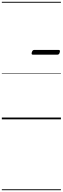

<svg xmlns="http://www.w3.org/2000/svg" viewBox="-20 -1303 685 2096"><path d="M341 -706Q328 -706 326 -712.5Q324 -719 327 -731Q331 -744 337 -751Q343 -758 355 -758H619Q631 -758 633.5 -751Q636 -744 632 -731Q629 -718 622.5 -712Q616 -706 605 -706ZM0 763H645V773H0ZM0 -20H645V0H0ZM0 -505H645V-500H0ZM0 -1283H645V-1273H0Z"/></svg>

Font: Playwrite NL Guides
Style: Regular
Weight: 400
Designer: Veronika Burian, José Scaglione
Foundry: TypeTogether
Version: Version 1.003